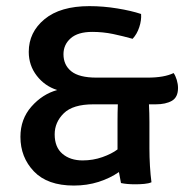

<svg xmlns="http://www.w3.org/2000/svg" viewBox="-20 -578 598 611"><path d="M450 -331Q502.5 -331 532.5 -345.5Q538.5 -337 542.5 -323.8Q546.5 -310.5 546.5 -298Q546.5 -268.5 527 -257.2Q507.5 -246 475.5 -246H454Q455.5 -217.5 455.5 -190V-105.5Q455.5 -78.5 457.2 -49.5Q459 -20.5 462 2Q453 6 439 7.2Q425 8.5 410.5 8.5Q383.5 8.5 365 4.5L358.5 -30.5Q330.5 -11 293.8 0.8Q257 12.5 215 12.5Q131 12.5 88 -32.5Q45 -77.5 45 -142.5Q45 -199 80 -238.8Q115 -278.5 162 -291.5Q122.5 -304 97 -337Q71.5 -370 71.5 -413Q71.5 -475.5 121.8 -517Q172 -558.5 264.5 -558.5Q308.5 -558.5 353 -551.2Q397.5 -544 429 -533.5Q430.5 -513.5 423.2 -491.5Q416 -469.5 402 -454.5Q372 -463 339.8 -469.8Q307.5 -476.5 273.5 -476.5Q228 -476.5 205 -456.2Q182 -436 182 -405.5Q182 -371 207 -351Q232 -331 287 -331ZM243 -67.5Q276 -67.5 305.8 -78Q335.5 -88.5 354 -102.5V-192Q354 -206 354.2 -219.5Q354.5 -233 355 -246H277Q212 -246 183 -217.5Q154 -189 154 -150.5Q154 -109.5 178.8 -88.5Q203.5 -67.5 243 -67.5Z"/></svg>

Font: Signika SC
Style: Regular
Weight: 400
Designer: Anna Giedryś
Foundry: Anna Giedryś
Version: Version 2.000; ttfautohint (v1.8.3) -l 8 -r 50 -G 200 -x 9 -